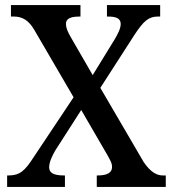

<svg xmlns="http://www.w3.org/2000/svg" viewBox="-20 -734 679 754"><path d="M8 0H235V-45H231C191 -45 173 -55 173 -77C173 -98 186 -124 197 -143L299 -302L389 -147C415 -103 420 -93 420 -78C420 -56 401 -45 364 -45H360V0H631V-45H619C596 -45 571 -58 544 -98L374 -389L508 -597C544 -652 564 -669 600 -669H609V-714H400V-669H403C432 -669 454 -664 454 -640C454 -622 443 -601 430 -579L344 -439L262 -581C244 -611 239 -626 239 -640C239 -656 249 -669 292 -669H296V-714H23V-669H35C68 -669 93 -654 115 -616L269 -352L111 -115C78 -64 58 -45 14 -45H8Z"/></svg>

Font: Noto Serif Bengali SemiCondensed
Style: Regular
Weight: 400
Width: 4
Designer: Juan Bruce, Universal Thirst, Indian Type Foundry and the Monotype Design Team.
Foundry: Monotype Imaging Inc.
Version: Version 2.003